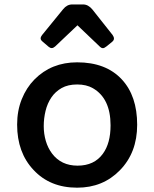

<svg xmlns="http://www.w3.org/2000/svg" viewBox="-20 -849 707 881"><path d="M58.6 -277.3Q58.6 -340.8 79.8 -393.8Q101.1 -446.8 138.2 -484.4Q215.8 -563 334 -563Q466.3 -563 539.1 -484.4Q609.4 -408.7 609.4 -276.4Q609.4 -148.4 529.8 -67.4Q452.1 12.2 334 12.2Q209.5 12.2 133.8 -69.3Q58.6 -148.9 58.6 -277.3ZM218.8 -144.5Q260.7 -88.9 335.9 -88.9Q412.6 -88.9 452.1 -143.6Q487.3 -191.4 487.3 -273.9Q487.3 -397.5 406.2 -444.3Q376.5 -461.4 334.2 -461.4Q292 -461.4 262.9 -445.1Q233.9 -428.7 215.6 -401.6Q197.3 -374.5 189 -340.1Q180.7 -305.7 180.7 -270.3Q180.7 -234.9 190.2 -202.4Q199.7 -169.9 218.8 -144.5ZM217.3 -628.4Q210 -628.4 202.6 -634.8L175.3 -658.2Q166.5 -665.5 166.5 -672.4Q166.5 -680.2 172.9 -688L269.5 -806.6Q287.1 -828.6 311.5 -828.6H361.3Q384.8 -828.6 403.8 -805.7L496.6 -688.5Q502.9 -679.7 502.9 -671.9Q502.9 -664.1 494.6 -657.2L468.8 -636.2Q458.5 -627.9 452.1 -627.9Q445.8 -627.9 439.9 -633.3L335.4 -732.9L232.9 -635.7Q224.6 -628.4 217.3 -628.4Z"/></svg>

Font: Capriola
Style: Regular
Weight: 400
Designer: Viktoriya Grabowska
Foundry: Viktoriya Grabowska
Version: Version 1.007